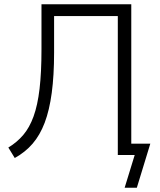

<svg xmlns="http://www.w3.org/2000/svg" viewBox="-20 -725 746 898"><path d="M563 153 610 0H531V-650H233V-479Q233 -372 222 -290.5Q211 -209 189 -151Q167 -93 132.5 -53Q98 -13 49 14L19 -35Q59 -59 88.5 -93.5Q118 -128 137 -180.5Q156 -233 165 -309.5Q174 -386 174 -493V-705H594V-53H683L620 153Z"/></svg>

Font: Nunito Sans 10pt SemiCondensed Light
Style: Regular
Weight: 300
Width: 4
Designer: Vernon Adams
Foundry: Vernon Adams
Version: Version 3.101;gftools[0.9.27]